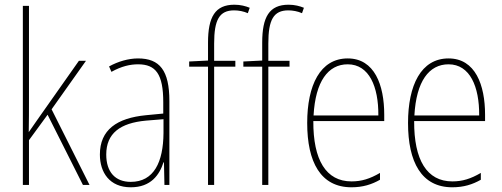

<svg xmlns="http://www.w3.org/2000/svg" viewBox="-20 -785 2129 815"><path d="M103 -368V-760H77V0H103V-190L182 -298L332 0H360L199 -321L345 -527H315L141 -280C126 -259 118 -247 102 -224C103 -275 103 -316 103 -368Z M566 -537C525 -537 481 -524 443 -503L453 -480C496 -504 533 -512 566 -512C641 -512 673 -471 673 -351V-303L600 -296C476 -284 404 -234 404 -129C404 -53 445 10 535 10C621 10 657 -43 674 -96H676L678 0H699V-356C699 -486 658 -537 566 -537ZM600 -273 674 -279V-220C673 -98 634 -13 535 -13C469 -13 431 -55 431 -129C431 -219 490 -263 600 -273Z M979 -502V-527H889V-600C889 -701 911 -741 974 -741C993 -741 1014 -737 1032 -729L1040 -752C1023 -759 1001 -765 975 -765C893 -765 863 -713 863 -604V-528L783 -524V-502H863V0H889V-502Z M1209 -502V-527H1119V-600C1119 -701 1141 -741 1204 -741C1223 -741 1244 -737 1262 -729L1270 -752C1253 -759 1231 -765 1205 -765C1123 -765 1093 -713 1093 -604V-528L1013 -524V-502H1093V0H1119V-502Z M1456 -537C1339 -537 1284 -423 1284 -263C1284 -97 1341 10 1472 10C1520 10 1558 -2 1593 -22V-51C1550 -26 1515 -15 1472 -15C1364 -15 1309 -106 1310 -271H1611V-298C1611 -424 1570 -537 1456 -537ZM1456 -512C1547 -512 1587 -417 1586 -295H1311C1319 -440 1373 -512 1456 -512Z M1884 -537C1767 -537 1712 -423 1712 -263C1712 -97 1769 10 1900 10C1948 10 1986 -2 2021 -22V-51C1978 -26 1943 -15 1900 -15C1792 -15 1737 -106 1738 -271H2039V-298C2039 -424 1998 -537 1884 -537ZM1884 -512C1975 -512 2015 -417 2014 -295H1739C1747 -440 1801 -512 1884 -512Z"/></svg>

Font: Noto Sans Kannada Condensed Thin
Style: Regular
Weight: 100
Width: 3
Designer: Jelle Bosma - Monotype Design Team
Foundry: Monotype Imaging Inc.
Version: Version 2.005